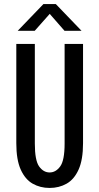

<svg xmlns="http://www.w3.org/2000/svg" viewBox="-20 -917 490 948"><path d="M225 11Q178.5 11 141.2 -10.2Q104 -31.5 82.2 -80Q60.5 -128.5 60.5 -210V-700H152V-208Q152 -125 173.2 -95.2Q194.5 -65.5 225 -65.5Q255.5 -65.5 277.2 -95.2Q299 -125 299 -208V-700H390V-210Q390 -128.5 368.2 -80Q346.5 -31.5 309 -10.2Q271.5 11 225 11ZM67.5 -765 194.5 -897H255.5L382.5 -765H298.5L225.5 -848.5L151.5 -765Z"/></svg>

Font: Trispace Condensed
Style: Regular
Weight: 400
Width: 3
Designer: Tyler Finck
Foundry: Etcetera Type Company
Version: Version 1.210; ttfautohint (v1.8.3)